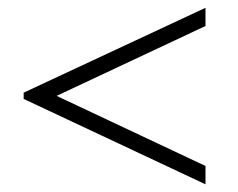

<svg xmlns="http://www.w3.org/2000/svg" viewBox="-20 -568 613 495"><path d="M41 -329.1 509.8 -547.9V-501L126 -320.8L509.8 -140.1V-92.8L41 -313Z"/></svg>

Font: Ortica Linear Light
Style: Regular
Weight: 300
Designer: Benedetta Bovani
Foundry: Collletttivo
Version: Version 2.000;Glyphs 3.1.2 (3151)